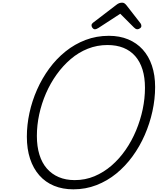

<svg xmlns="http://www.w3.org/2000/svg" viewBox="-20 -1398 1181 1437"><path d="M529 19Q449 19 384.5 -7.5Q320 -34 274.5 -85.5Q229 -137 205 -210Q181 -283 181 -375Q181 -463 200.5 -553Q220 -643 257.5 -727.5Q295 -812 348.5 -885Q402 -958 470.5 -1013Q539 -1068 620.5 -1099Q702 -1130 795 -1130Q875 -1130 939 -1103.5Q1003 -1077 1048 -1027.5Q1093 -978 1117 -907Q1141 -836 1141 -747Q1141 -657 1121 -565.5Q1101 -474 1063.5 -388Q1026 -302 972 -228Q918 -154 850.5 -99Q783 -44 702 -12.5Q621 19 529 19ZM539 -50Q618 -50 687 -79Q756 -108 814.5 -158.5Q873 -209 919.5 -276Q966 -343 998.5 -421Q1031 -499 1048 -580Q1065 -661 1065 -741Q1065 -818 1046.5 -877.5Q1028 -937 992 -978Q956 -1019 904 -1040Q852 -1061 784 -1061Q707 -1061 637.5 -1033.5Q568 -1006 509.5 -956Q451 -906 404 -840.5Q357 -775 324 -699Q291 -623 273.5 -542Q256 -461 256 -381Q256 -302 275 -240.5Q294 -179 330.5 -137Q367 -95 419.5 -72.5Q472 -50 539 -50ZM690 -1179Q680 -1179 672.5 -1188.5Q665 -1198 665 -1208Q665 -1215 668 -1219Q671 -1223 675 -1227L850 -1361Q861 -1370 871.5 -1374Q882 -1378 894 -1378Q904 -1378 911.5 -1373Q919 -1368 927 -1358L1032 -1223Q1036 -1217 1037 -1212.5Q1038 -1208 1038 -1203Q1038 -1193 1027.5 -1186Q1017 -1179 1009 -1179Q1001 -1179 995 -1182.5Q989 -1186 983 -1192L880 -1295L717 -1189Q710 -1185 703.5 -1182Q697 -1179 690 -1179Z"/></svg>

Font: Playwrite CU Light
Style: Regular
Weight: 300
Designer: Veronika Burian, José Scaglione
Foundry: TypeTogether
Version: Version 1.002